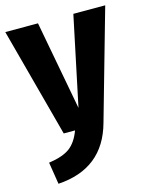

<svg xmlns="http://www.w3.org/2000/svg" viewBox="-119 -606 713 902"><g transform="rotate(-15 238.0 -154.5)"><path d="M330 1Q273 208 52 222L35 115Q104 105 138 79.5Q172 54 192 0H137L-5 -531H154L235 -98L326 -531H481Z"/></g></svg>

Font: Fira Sans Condensed
Style: Bold
Weight: 700
Width: 3
Designer: bBox Type GmbH & Carrois Corporate GbR & Edenspiekermann AG
Foundry: bBox Type GmbH & Carrois Corporate GbR & Edenspiekermann AG
Version: Version 4.301